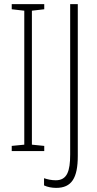

<svg xmlns="http://www.w3.org/2000/svg" viewBox="-20 -800 473 933"><path d="M195 -66V-91L135 -97V-748L195 -755V-780H37V-755L98 -748V-97L37 -91V-66ZM253 113C328 113 358 65 358 -42V-780H321V-49C321 32 306 76 251 76C231 76 212 72 194 66V101C211 109 232 113 253 113Z"/></svg>

Font: Noto Sans Malayalam UI ExtraCondensed ExtraLight
Style: Regular
Weight: 200
Width: 2
Designer: Jelle Bosma - Monotype Design Team
Foundry: Monotype Imaging Inc.
Version: Version 2.104